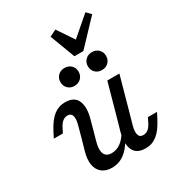

<svg xmlns="http://www.w3.org/2000/svg" viewBox="-190 -916 967 1049"><g transform="rotate(-30 293.5 -391.5)"><path d="M140.2 -356.8Q123.3 -356.8 109.6 -346Q96 -335.2 84.8 -313.6L70 -284.2H12.8L30.9 -319.6Q59.7 -375.6 91.7 -400.9Q123.7 -426.1 163.6 -426.1Q223.1 -426.1 240.6 -384.5Q258.2 -342.9 239.4 -275.7L220.4 -206.7H144.2L164.7 -281.5Q174.3 -316.8 168.6 -336.8Q162.8 -356.8 140.2 -356.8ZM247.8 -57.4Q277.9 -57.4 303.9 -75.5Q329.9 -93.6 349.6 -128.2L351.4 -90.7Q324.1 -38.7 288.9 -13Q253.7 12.7 210.2 12.7Q172.3 12.7 148.2 -6.3Q124.2 -25.3 118.2 -59.8Q112.2 -94.2 125.1 -139.6L144.2 -206.7H220.4L206.2 -155.8Q192.8 -108.1 203.5 -82.8Q214.2 -57.4 247.8 -57.4ZM424.8 -413.4H501L443.6 -206.7H367.4ZM446.9 -56.6Q463.8 -56.6 477.8 -67.4Q491.8 -78.2 502.3 -99.8L517 -129.2H574.3L556.1 -93.8Q527.3 -37.8 495.4 -12.5Q463.4 12.7 423.5 12.7Q364 12.7 346.5 -28.9Q328.9 -70.5 347.6 -137.7L367.4 -206.7H443.6L422.4 -131.9Q412.8 -96.6 418.5 -76.6Q424.2 -56.6 446.9 -56.6ZM371.6 -533.6Q371.6 -557.5 387.7 -573.7Q403.9 -589.9 429.2 -589.9Q454.5 -589.9 470.5 -573.9Q486.5 -557.8 486.5 -534.1Q486.5 -509.5 470.4 -493.3Q454.2 -477.2 428.8 -477.2Q403.6 -477.2 387.6 -493.2Q371.6 -509.2 371.6 -533.6ZM198.4 -533.6Q198.4 -557.5 214.5 -573.7Q230.6 -589.9 256 -589.9Q281.2 -589.9 297.3 -573.9Q313.3 -557.8 313.3 -534.1Q313.3 -509.5 297.1 -493.3Q280.9 -477.2 255.5 -477.2Q230.3 -477.2 214.4 -493.2Q198.4 -509.2 198.4 -533.6ZM534.6 -768.6 392 -618.1H335.5L276 -775.7L318.2 -796.3L403.6 -669.6L357 -666.3L507.7 -796.3Z"/></g></svg>

Font: Playfair Micro SmCond SmLight
Style: Italic
Weight: 360
Width: 4
Italic angle: -15.6°
Designer: Claus Eggers Sørensen
Foundry: Claus Eggers Sørensen
Version: Version 2.203;Glyphs 3.3 (3326)